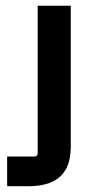

<svg xmlns="http://www.w3.org/2000/svg" viewBox="-20 -640 331 669"><path d="M226.6 -620.1H111.3V-106.4Q111.3 -94.7 99.6 -94.7H4.9V8.8H79.1Q216.8 8.8 225.6 -108.4Q226.6 -117.2 226.6 -126Z"/></svg>

Font: Gemunu Libre
Style: Bold
Weight: 700
Designer: Pushpananda Ekanayake, Sol Matas, Kosala Senevirathne
Foundry: Mooniak
Version: Version 1.001